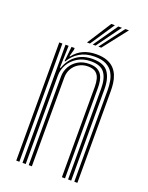

<svg xmlns="http://www.w3.org/2000/svg" viewBox="-144 -842 708 916"><g transform="rotate(20 209.5 -384.0)"><path d="M350.3 0V-464.8Q350.3 -486.9 346.5 -509.7Q342.7 -532.4 331.3 -551.6Q319.9 -570.8 297.6 -582.5Q275.2 -594.2 238.2 -594.2Q194.7 -594.2 163.1 -575.5Q131.6 -556.8 113.5 -524.6H109.8L117.8 -600H133.6L133.7 -591.8L123.7 -554.8H127.2Q148.3 -582.5 177.2 -595.1Q206.1 -607.7 242.4 -607.7Q275 -607.7 297.1 -599.2Q319.2 -590.7 332.9 -576.1Q346.6 -561.5 353.8 -543.2Q361 -525 363.5 -505.3Q365.9 -485.6 365.9 -466.9V0ZM55.6 0V-600H71.4V0ZM118.9 0V-450Q118.9 -477.4 132.3 -500.8Q145.7 -524.2 169.8 -538.5Q194 -552.8 226 -552.8Q251 -552.8 266.3 -544.8Q281.6 -536.8 289.6 -523.5Q297.5 -510.2 300.3 -493.8Q303.1 -477.4 303.1 -460.5V0H287.3V-459.8Q287.3 -480.7 282.7 -498.8Q278.2 -516.9 264.6 -528.1Q251 -539.4 224.1 -539.4Q199 -539.4 178.9 -527.8Q158.8 -516.2 147.1 -496.2Q135.5 -476.3 135.4 -451.1L134.8 0ZM87.3 0V-600H103.1L99.7 -488.2H103.5Q118.3 -531.4 152 -556.1Q185.7 -580.8 233.9 -580.5Q290.6 -580.2 312.6 -549.5Q334.5 -518.8 334.5 -464V0H318.7V-462.6Q318.7 -513.2 298.9 -540.2Q279.2 -567.2 229.5 -567.2Q190.8 -567.2 162.6 -550.1Q134.3 -533 118.9 -506.1Q103.5 -479.1 103.5 -449.2V0ZM180 -645 258.8 -767.8H277L194.8 -645ZM237.6 -645 330.1 -767.8H348.3L252.4 -645ZM208.9 -645 294.4 -767.8H312.6L223.5 -645Z"/></g></svg>

Font: Big Shoulders Inline Text Thin
Style: Regular
Weight: 100
Designer: Patric King
Foundry: XO Type Co
Version: Version 2.002